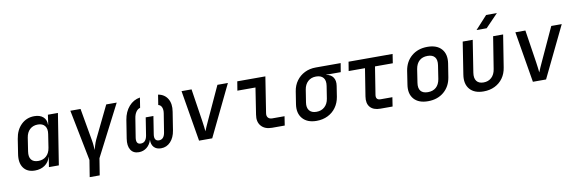

<svg xmlns="http://www.w3.org/2000/svg" viewBox="-61 -1322 6123 2039"><g transform="rotate(-10 3000.0 -302.5)"><path d="M215 10Q132 10 92 -45.5Q52 -101 68 -197L92 -352Q107 -448 165 -504Q223 -560 306 -560Q367 -560 401.5 -529Q436 -498 435 -445H437L452 -550H560L473 0H366L383 -105H381Q365 -51 321 -20.5Q277 10 215 10ZM268 -84Q319 -84 353.5 -115Q388 -146 397 -203L419 -347Q428 -403 403.5 -434.5Q379 -466 328 -466Q276 -466 242 -435Q208 -404 199 -347L177 -203Q168 -145 191.5 -114.5Q215 -84 268 -84Z M774 180 803 0 694 -550H804L865 -202Q871 -169 873 -140.5Q875 -112 876 -95Q881 -112 889 -140.5Q897 -169 912 -202L1081 -550H1194L911 0L882 180Z M1335 10Q1275 10 1247.5 -34.5Q1220 -79 1232 -155L1263 -351Q1277 -437 1326 -493Q1375 -549 1446 -560L1429 -452Q1403 -446 1384.5 -419Q1366 -392 1360 -351L1328 -151Q1316 -77 1371 -77Q1427 -77 1440 -151L1470 -342H1553L1523 -151Q1517 -115 1528.5 -96Q1540 -77 1567 -77Q1622 -77 1634 -151L1666 -351Q1672 -389 1661 -415.5Q1650 -442 1624 -448L1641 -557Q1710 -545 1743 -490Q1776 -435 1762 -351L1731 -155Q1719 -79 1677 -34.5Q1635 10 1575 10Q1525 10 1498 -19.5Q1471 -49 1473 -100Q1458 -49 1421 -19.5Q1384 10 1335 10Z M1985 0 1893 -550H2001L2055 -198Q2060 -167 2063.5 -135.5Q2067 -104 2069 -86Q2076 -104 2089.5 -135.5Q2103 -167 2118 -198L2280 -550H2393L2127 0Z M2772 0Q2695 0 2655.5 -45.5Q2616 -91 2629 -167L2673 -452H2478L2494 -550H2797L2737 -167Q2731 -135 2746 -116.5Q2761 -98 2792 -98H2924L2909 0Z M3252 10Q3152 10 3101.5 -48.5Q3051 -107 3066 -203L3087 -337Q3097 -401 3132 -449Q3167 -497 3220.5 -523.5Q3274 -550 3341 -550H3609L3593 -455H3436L3435 -453Q3486 -446 3510 -410.5Q3534 -375 3525 -319L3507 -203Q3496 -139 3461.5 -91Q3427 -43 3373 -16.5Q3319 10 3252 10ZM3267 -85Q3320 -85 3355 -116.5Q3390 -148 3399 -203L3420 -337Q3429 -395 3404 -425Q3379 -455 3326 -455Q3273 -455 3238.5 -423.5Q3204 -392 3195 -337L3174 -203Q3165 -148 3189.5 -116.5Q3214 -85 3267 -85Z M3941 0Q3866 0 3830.5 -41Q3795 -82 3807 -156L3854 -452H3678L3694 -550H4169L4154 -452H3962L3915 -156Q3905 -98 3961 -98H4087L4072 0Z M4454 10Q4352 10 4302 -47.5Q4252 -105 4268 -203L4290 -347Q4306 -445 4374.5 -502.5Q4443 -560 4545 -560Q4647 -560 4697 -503Q4747 -446 4732 -348L4709 -203Q4693 -105 4624.5 -47.5Q4556 10 4454 10ZM4469 -85Q4523 -85 4557 -115Q4591 -145 4601 -203L4623 -347Q4632 -405 4608 -435Q4584 -465 4530 -465Q4476 -465 4442 -435Q4408 -405 4398 -347L4376 -203Q4367 -145 4391 -115Q4415 -85 4469 -85Z M5053 10Q4953 10 4904 -47.5Q4855 -105 4871 -204L4925 -550H5033L4979 -205Q4970 -147 4993.5 -115.5Q5017 -84 5069 -84Q5120 -84 5154.5 -115.5Q5189 -147 5198 -205L5253 -550H5361L5306 -204Q5296 -138 5261.5 -90Q5227 -42 5173.5 -16Q5120 10 5053 10ZM5091 -645 5219 -785H5335L5200 -645Z M5585 0 5493 -550H5601L5655 -198Q5660 -167 5663.5 -135.5Q5667 -104 5669 -86Q5676 -104 5689.5 -135.5Q5703 -167 5718 -198L5880 -550H5993L5727 0Z"/></g></svg>

Font: NKDuy Mono SemiBold
Style: Italic
Weight: 600
Italic angle: -9°
Monospace: yes
Designer: NKDuy
Foundry: NKDuy
Version: Version 2.251; ttfautohint (v1.8.4.7-5d5b)